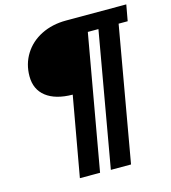

<svg xmlns="http://www.w3.org/2000/svg" viewBox="-126 -802 965 1084"><g transform="rotate(-15 356.5 -260.0)"><path d="M289 -286Q189 -287 134.5 -329.5Q80 -372 80 -449Q80 -521 116 -578.5Q152 -636 216 -668Q280 -700 361 -700H713L696 -606H643L505 180H387L525 -606H463L324 180H206Z"/></g></svg>

Font: Niramit SemiBold
Style: Italic
Weight: 600
Italic angle: -10°
Designer: Katatrad Aksorn Co.,Ltd.
Foundry: Cadson Demak Co.,Ltd.
Version: Version 1.001; ttfautohint (v1.6)